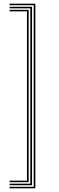

<svg xmlns="http://www.w3.org/2000/svg" viewBox="-20 -820 322 1040"><path d="M171.5 200H32V191.8H162.5V-791.8H32V-800H171.5ZM153.5 183.2H32V175H144.2V-775H32V-783.2H153.5ZM135.2 166.8H32V158.5H126V-758.5H32V-766.8H135.2Z"/></svg>

Font: Big Shoulders Inline Display Thin Light
Style: Regular
Weight: 300
Version: Version 2.002